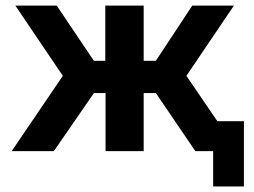

<svg xmlns="http://www.w3.org/2000/svg" viewBox="-20 -544 913 691"><path d="M762.2 -107.9H857.9V127H747.1V0H683.1L541 -209H497.1V0H359.9V-209H317.9L173.8 0H22L206.1 -271L35.2 -523.9H184.1L317.9 -325.2H358.9V-523.9H497.1V-325.2H541L671.9 -523.9H821.8L650.9 -271Z"/></svg>

Font: Rawline
Style: Bold
Weight: 700
Designer: Matt McInerney, Pablo Impallari, Rodrigo Fuenzalida
Foundry: Matt McInerney, Pablo Impallari, Rodrigo Fuenzalida
Version: Version 4.020;PS 004.020;hotconv 1.0.88;makeotf.lib2.5.64775